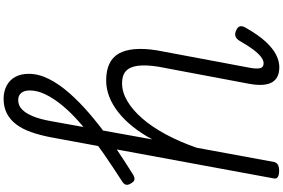

<svg xmlns="http://www.w3.org/2000/svg" viewBox="-266 -768 1532 1039"><g transform="rotate(90 499.5 -248.0)"><path d="M514 498Q475 498 444 482Q413 466 396 435.5Q379 405 379 362Q379 308 407 252.5Q435 197 483.5 142Q532 87 592.5 35Q653 -17 718 -64Q755 -92 791.5 -116.5Q828 -141 862 -163Q896 -185 925 -203Q941 -212 951.5 -210Q962 -208 971 -193Q982 -176 979 -164Q976 -152 959 -142Q927 -121 889.5 -96.5Q852 -72 812.5 -44.5Q773 -17 734 14Q681 52 633 95Q585 138 548.5 182.5Q512 227 490.5 271Q469 315 469 357Q469 386 482.5 402.5Q496 419 521 419Q550 419 571.5 398.5Q593 378 609 338.5Q625 299 635 242L734 -307Q703 -249 666 -202.5Q629 -156 588 -123.5Q547 -91 503.5 -74Q460 -57 415 -57Q362 -57 325.5 -74Q289 -91 269.5 -125Q250 -159 245.5 -211Q241 -263 252 -332L346 -833Q353 -871 348.5 -890Q344 -909 322 -909Q306 -909 287.5 -895Q269 -881 247.5 -852.5Q226 -824 201 -780Q190 -761 175 -756.5Q160 -752 141 -762Q125 -769 122 -781.5Q119 -794 129 -811Q168 -880 205 -920Q242 -960 276.5 -977Q311 -994 343 -994Q403 -994 425.5 -953.5Q448 -913 433 -831L340 -337Q330 -272 335.5 -228.5Q341 -185 364 -164Q387 -143 430 -143Q478 -143 526.5 -171.5Q575 -200 621 -253Q667 -306 707 -380.5Q747 -455 779 -547L856 -965Q859 -979 870.5 -986Q882 -993 904 -993Q926 -993 937 -986Q948 -979 945 -964L724 234Q712 299 694.5 348.5Q677 398 651.5 431Q626 464 592 481Q558 498 514 498Z"/></g></svg>

Font: Playwrite DE VA
Style: Regular
Weight: 400
Designer: Veronika Burian, José Scaglione
Foundry: TypeTogether
Version: Version 1.002